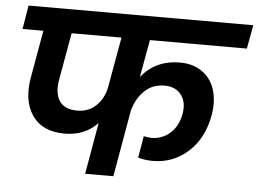

<svg xmlns="http://www.w3.org/2000/svg" viewBox="-52 -807 1175 874"><g transform="rotate(5 535.5 -370.0)"><path d="M306.2 -283.2Q357.9 -283.2 392.3 -316.7Q426.8 -350.1 437 -401.9L478 -631.8H250L212.9 -421.9Q200.2 -357.4 223.4 -320.3Q246.6 -283.2 306.2 -283.2ZM25.9 -631.8 43.9 -740.2H1070.8L1050.8 -631.8H607.9L577.1 -460.9Q643.6 -542 752.9 -542Q813.5 -542 855.2 -512.5Q897 -482.9 912.8 -431.9Q928.7 -380.9 918 -316.9Q898.9 -209 830.1 -147Q761.2 -85 668.9 -85Q632.8 -85 601.1 -94.2L618.2 -193.8Q636.7 -189 653.8 -189Q703.1 -189 739.3 -221.9Q775.4 -254.9 785.2 -310.1Q794.9 -363.3 769 -397.2Q743.2 -431.2 692.9 -431.2Q637.7 -431.2 601.6 -396.2Q565.4 -361.3 549.8 -306.2L496.1 0H367.2L408.2 -234.9Q348.6 -173.8 257.8 -173.8Q155.3 -173.8 108.9 -242.4Q62.5 -311 84 -421.9L121.1 -631.8Z"/></g></svg>

Font: SVN-Poppins SemiBold
Style: Italic
Weight: 600
Italic angle: -10°
Designer: Ninad Kale (Devanagari), Jonny Pinhorn (Latin)
Foundry: Indian Type Foundry
Version: Version 3.002 2017